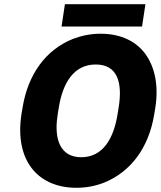

<svg xmlns="http://www.w3.org/2000/svg" viewBox="-20 -881 763 911"><path d="M82 -340C65 -232 84 -144 129 -85C170 -30 241 10 342 10C389 10 431 2 473 -14C599 -65 686 -178 712 -340L717 -370C734 -479 713 -566 669 -626C628 -681 559 -721 457 -721C410 -721 367 -712 325 -696C199 -645 113 -531 87 -370ZM272 -755H654L670 -861H288ZM254 -340 259 -371C278 -489 331 -575 434 -575C538 -575 562 -489 543 -371L538 -340C519 -222 468 -135 365 -135C342 -135 323 -140 307 -148C254 -177 239 -247 254 -340Z"/></svg>

Font: Asimov Pro
Style: UltObl
Weight: 900
Designer: Google
Version: Version 2.000980; 2014